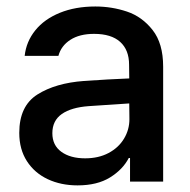

<svg xmlns="http://www.w3.org/2000/svg" viewBox="-20 -557 583 589"><path d="M237.3 -308.6Q270.5 -311 309.8 -313.2Q349.1 -315.4 376.5 -316.4L376 -358.4Q376 -403.8 348.6 -428.5Q321.3 -453.1 268.6 -453.1Q224.1 -453.1 195.8 -434.8Q167.5 -416.5 159.2 -385.7H55.7Q60.5 -429.7 88.4 -464.1Q116.2 -498.5 163.8 -517.8Q211.4 -537.1 272.5 -537.1Q322.8 -537.1 369.4 -521.5Q416 -505.9 448.2 -464.8Q480.5 -423.8 480.5 -352.5V0H378.9V-72.3H375Q356.9 -37.1 317.6 -12.7Q278.3 11.7 217.8 11.7Q167 11.7 126.5 -7.3Q85.9 -26.4 62.5 -62.7Q39.1 -99.1 39.1 -149.4Q39.1 -231.9 94.7 -267.1Q150.4 -302.2 237.3 -308.6ZM241.2 -71.3Q282.2 -71.3 313 -87.6Q343.8 -104 360.4 -131.6Q377 -159.2 377 -191.4L376.5 -239.7L252 -231.4Q198.7 -227.5 169.7 -207.3Q140.6 -187 140.6 -148.4Q140.6 -111.3 168.2 -91.3Q195.8 -71.3 241.2 -71.3Z"/></svg>

Font: Pretendard Medium
Style: Regular
Weight: 500
Designer: Base glyphs from Inter by Rasmus Andersson; Hangeul glyphs from Noto Sans CJK(Source Han Sans) by Jang Soo-young and Kan
Foundry: Kil Hyung-jin
Version: Version 1.309